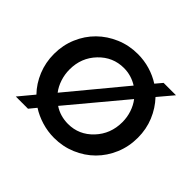

<svg xmlns="http://www.w3.org/2000/svg" viewBox="-127 -682 856 856"><g transform="rotate(45 300.5 -254.5)"><path d="M50 0 109 -71Q75 -106 55.5 -153.5Q36 -201 36 -255Q36 -310 56.5 -358.5Q77 -407 113 -442.5Q149 -478 197.5 -498.5Q246 -519 301 -519Q341 -519 378 -508Q415 -497 446 -477L473 -509H551L492 -439Q526 -403 545.5 -356Q565 -309 565 -255Q565 -199 544.5 -150.5Q524 -102 488.5 -66.5Q453 -31 404.5 -10.5Q356 10 301 10Q261 10 223 -1.5Q185 -13 154 -33L127 0ZM134 -255Q134 -224 143.5 -195Q153 -166 170 -144L387 -406Q368 -418 346.5 -424.5Q325 -431 301 -431Q232 -431 183 -380Q134 -329 134 -255ZM301 -78Q370 -78 418.5 -129.5Q467 -181 467 -255Q467 -286 457.5 -314.5Q448 -343 431 -365L213 -104Q232 -91 254.5 -84.5Q277 -78 301 -78Z"/></g></svg>

Font: Red Hat Display Medium
Style: Regular
Weight: 500
Designer: Pentagram / MCKL
Foundry: Pentagram / MCKL
Version: Version 1.005; Red Hat Display Medium